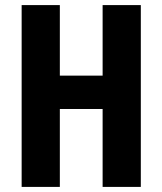

<svg xmlns="http://www.w3.org/2000/svg" viewBox="-20 -734 638 754"><path d="M533 0H383V-306H215V0H65V-714H215V-437H383V-714H533Z"/></svg>

Font: Noto Sans Telugu ExtraCondensed ExtraBold
Style: Regular
Weight: 800
Width: 2
Designer: Jelle Bosma - Monotype Design Team
Foundry: Monotype Imaging Inc.
Version: Version 2.005; ttfautohint (v1.8.4.7-5d5b)